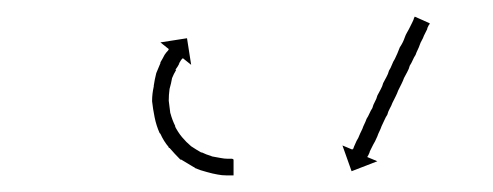

<svg xmlns="http://www.w3.org/2000/svg" viewBox="-20 -562 593 231"><path d="M496 -532Q495 -530 494.5 -529Q494 -528 494 -527Q493 -525 492 -523Q491 -521 490 -519Q489 -516 487.5 -513.5Q486 -511 485 -508Q484 -505 482.5 -502Q481 -499 480 -496Q478 -493 476.5 -489.5Q475 -486 473 -483Q472 -479 470 -475.5Q468 -472 466 -468Q465 -465 463 -461Q461 -457 459 -453Q458 -450 456 -446Q454 -442 452 -438Q451 -435 449 -431.5Q447 -428 446 -424Q444 -421 442.5 -417.5Q441 -414 439 -410Q438 -407 436.5 -404Q435 -401 434 -398Q431 -391 429 -388Q428 -386 427 -384Q426 -382 425 -380Q425 -379 423 -375Q422 -374 422 -373L434 -368L403 -356L392 -387L404 -382Q404 -383 405 -383Q406 -386 407 -388Q409 -393 411 -396Q413 -401 416 -407Q417 -410 418.5 -413Q420 -416 421 -419Q423 -422 424.5 -425.5Q426 -429 428 -432Q429 -436 431 -439.5Q433 -443 434 -447Q436 -451 438 -454.5Q440 -458 441 -462Q443 -466 445 -469.5Q447 -473 448 -477Q450 -480 451.5 -484Q453 -488 455 -491Q458 -497 461 -505Q463 -508 464.5 -511Q466 -514 467 -517Q468 -520 469.5 -522.5Q471 -525 472 -527Q473 -529 474 -531Q475 -533 476 -535Q478 -539 478 -540Q478 -540 479 -542L497 -534Q497 -533 496.5 -532.5Q496 -532 496 -532ZM259 -351Q259 -351 259 -351Q259 -351 259 -351Q259 -351 259 -351Q259 -351 259 -351Q256 -351 252 -351Q252 -351 252 -351Q252 -351 252 -351Q252 -351 252 -351Q252 -351 252 -351Q247 -351 242 -352Q242 -352 242 -352Q242 -352 242 -352Q242 -352 242 -352Q242 -352 242 -352Q236 -353 229 -355Q229 -355 229 -355Q229 -355 229 -355Q229 -355 229 -355Q229 -355 229 -355Q221 -357 214 -360Q214 -360 214 -360.5Q214 -361 214 -361Q214 -361 213.5 -361Q213 -361 213 -361Q206 -365 198 -370Q198 -370 198 -370Q198 -370 198 -370Q198 -370 197.5 -370Q197 -370 197 -370Q190 -377 184 -384Q184 -384 183.5 -384Q183 -384 183 -384Q183 -384 183 -384.5Q183 -385 183 -385Q177 -392 173 -401Q173 -401 172.5 -401.5Q172 -402 172 -402Q172 -402 172 -402Q172 -402 172 -402Q168 -411 166 -421Q166 -421 166 -421Q166 -421 166 -421Q166 -421 166 -421Q166 -421 166 -421Q164 -431 163 -440Q163 -440 163 -440Q163 -440 163 -440Q163 -440 163 -440.5Q163 -441 163 -441Q163 -449 165 -458Q165 -458 165 -458Q165 -458 165 -458Q165 -458 165 -458.5Q165 -459 165 -459Q166 -466 168 -474Q168 -474 168 -474Q168 -474 168 -474Q168 -474 168 -474Q168 -474 168 -474Q171 -481 173 -486Q173 -486 173 -486Q173 -486 173 -487Q173 -487 173 -487Q173 -487 173 -487Q176 -492 178 -496Q178 -496 178 -496Q178 -496 178 -496Q178 -496 178 -496Q178 -496 178 -496Q180 -499 182 -501Q182 -501 182 -501Q182 -501 182 -501Q182 -501 182 -501Q182 -501 182 -501Q183 -502 183 -503L173 -511L205 -516L210 -484L200 -492Q199 -491 198 -490Q198 -490 198 -490Q198 -490 198 -490Q198 -490 198 -490Q198 -490 198 -490Q197 -488 195 -485Q195 -485 195 -485Q195 -485 195 -485Q195 -485 195.5 -485.5Q196 -486 196 -486Q194 -482 191 -478Q191 -478 191 -478Q191 -478 191 -478Q191 -478 191.5 -478Q192 -478 192 -478Q189 -473 187 -468Q187 -468 187 -468Q187 -468 187 -468Q187 -468 187 -468Q187 -468 187 -468Q186 -462 184 -455Q184 -455 184 -455Q184 -455 184 -455Q184 -455 184 -455Q184 -455 184 -455Q183 -448 183 -440Q183 -440 183 -440.5Q183 -441 183 -441Q183 -441 183 -441Q183 -441 183 -441Q184 -433 185 -425Q185 -425 185 -425Q185 -425 185 -425Q185 -425 185 -425.5Q185 -426 185 -426Q187 -418 191 -410Q191 -410 190.5 -410Q190 -410 190 -410Q190 -410 190 -410.5Q190 -411 190 -411Q194 -403 199 -397Q199 -397 199 -397Q199 -397 199 -397Q199 -397 199 -397Q199 -397 199 -397Q204 -391 210 -386Q210 -386 210 -386Q210 -386 210 -386Q210 -386 210 -386Q210 -386 210 -386Q216 -382 223 -378Q223 -378 222.5 -378.5Q222 -379 222 -379Q222 -379 222 -379Q222 -379 222 -379Q228 -376 235 -374Q235 -374 234.5 -374Q234 -374 234 -374Q234 -374 234 -374Q234 -374 234 -374Q240 -373 245 -372Q245 -372 245 -372Q245 -372 245 -372Q245 -372 245 -372Q245 -372 245 -372Q250 -371 254 -371Q254 -371 254 -371Q254 -371 254 -371Q254 -371 253.5 -371Q253 -371 253 -371Q257 -371 259 -371Q259 -371 259 -371Q259 -371 259 -371Q259 -371 259 -371Q259 -371 259 -371Q260 -371 261 -370V-351Q260 -351 259 -351Z"/></svg>

Font: FRB American Cursive Just Arrows
Style: Italic
Weight: 400
Italic angle: -25°
Version: Version 2.0;Modular Font Editor K font №1